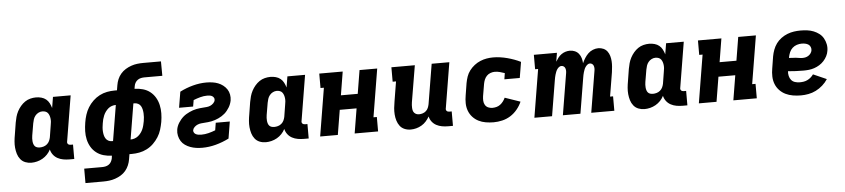

<svg xmlns="http://www.w3.org/2000/svg" viewBox="-50 -1056 7000 1591"><g transform="rotate(-5 3450.0 -260.0)"><path d="M175 8Q148 8 124 -1.5Q100 -11 84 -31Q68 -51 60.5 -76Q53 -101 50.5 -127Q48 -153 50.5 -180.5Q53 -208 58 -235L74 -335Q78 -358 84.5 -381.5Q91 -405 102.5 -427Q114 -449 130.5 -468.5Q147 -488 167.5 -502Q188 -516 212 -522Q236 -528 259 -528Q282 -528 304 -522Q326 -516 342.5 -502.5Q359 -489 369 -469.5Q379 -450 385 -429L400 -520H547L485 -144Q483 -137 484 -131Q485 -125 489 -120.5Q493 -116 499 -114Q505 -112 511 -112H531V8H491Q465 8 440 3.5Q415 -1 393.5 -12.5Q372 -24 357 -43.5Q342 -63 336 -88Q325 -66 307.5 -47.5Q290 -29 268 -16.5Q246 -4 222 2Q198 8 175 8ZM255 -112Q270 -112 286 -116.5Q302 -121 315 -132Q328 -143 335 -158Q342 -173 345 -188L361 -288Q364 -302 365 -315.5Q366 -329 364.5 -342Q363 -355 359 -367Q355 -379 347.5 -389Q340 -399 327.5 -403.5Q315 -408 301 -408Q285 -408 269 -400Q253 -392 242 -378Q231 -364 226 -348Q221 -332 218 -316L201 -216Q199 -204 198.5 -192Q198 -180 199 -168.5Q200 -157 203.5 -146Q207 -135 214 -127Q221 -119 232 -115.5Q243 -112 255 -112Z M606 215V95H755Q769 95 783.5 92Q798 89 810.5 80.5Q823 72 830.5 58.5Q838 45 841 31L844 8Q809 7 775.5 -2.5Q742 -12 715.5 -32.5Q689 -53 672 -82Q655 -111 647.5 -144.5Q640 -178 641 -213.5Q642 -249 648 -285Q653 -317 663 -348.5Q673 -380 690.5 -408.5Q708 -437 733 -461Q758 -485 788 -500.5Q818 -516 850 -522Q882 -528 913 -528H933L940 -570Q944 -595 954 -619Q964 -643 981.5 -663.5Q999 -684 1022 -698Q1045 -712 1069.5 -720.5Q1094 -729 1119 -732Q1144 -735 1169 -735H1317L1318 -615H1169Q1155 -615 1140.5 -612Q1126 -609 1113.5 -600.5Q1101 -592 1093 -578.5Q1085 -565 1083 -551L1079 -528Q1115 -527 1148.5 -517.5Q1182 -508 1208 -487.5Q1234 -467 1251 -438Q1268 -409 1275.5 -375.5Q1283 -342 1282.5 -306.5Q1282 -271 1276 -235Q1270 -203 1260.5 -171.5Q1251 -140 1233 -111.5Q1215 -83 1190.5 -59Q1166 -35 1135.5 -19.5Q1105 -4 1073 2Q1041 8 1010 8H990L983 50Q979 75 969 99Q959 123 942 143.5Q925 164 902 178Q879 192 854 200.5Q829 209 804 212Q779 215 754 215ZM1010 -112Q1027 -112 1043.5 -117.5Q1060 -123 1073.5 -134Q1087 -145 1097.5 -159.5Q1108 -174 1114.5 -189.5Q1121 -205 1125 -221.5Q1129 -238 1132 -254Q1135 -271 1136 -287.5Q1137 -304 1136 -320Q1135 -336 1131.5 -351.5Q1128 -367 1120.5 -380Q1113 -393 1099 -400.5Q1085 -408 1068 -408H1059ZM864 -112 913 -408Q896 -408 879.5 -402.5Q863 -397 850 -386Q837 -375 826.5 -360.5Q816 -346 809.5 -330.5Q803 -315 798.5 -298.5Q794 -282 792 -266Q789 -249 787.5 -232.5Q786 -216 787 -200Q788 -184 791.5 -168.5Q795 -153 803 -140Q811 -127 824.5 -119.5Q838 -112 855 -112Z M1596 8Q1570 8 1545.5 4.5Q1521 1 1497.5 -7.5Q1474 -16 1454 -30Q1434 -44 1421.5 -64Q1409 -84 1403.5 -108.5Q1398 -133 1402 -159Q1404 -173 1409.5 -187.5Q1415 -202 1423.5 -215.5Q1432 -229 1442 -241Q1452 -253 1464 -263.5Q1476 -274 1489.5 -282Q1503 -290 1517 -296.5Q1531 -303 1545.5 -308Q1560 -313 1575 -316Q1590 -319 1604.5 -320.5Q1619 -322 1633.5 -323Q1648 -324 1663 -325.5Q1678 -327 1692 -333Q1706 -339 1718 -351Q1730 -363 1732 -377Q1734 -388 1728.5 -397Q1723 -406 1714.5 -411Q1706 -416 1695 -417.5Q1684 -419 1673 -419Q1645 -419 1615.5 -411Q1586 -403 1559 -392L1550 -339H1433L1455 -471Q1508 -498 1564.5 -513Q1621 -528 1676 -528Q1701 -528 1726 -524.5Q1751 -521 1773 -512.5Q1795 -504 1814 -489.5Q1833 -475 1846 -455.5Q1859 -436 1863.5 -411.5Q1868 -387 1864 -362Q1861 -347 1855.5 -332.5Q1850 -318 1842 -305Q1834 -292 1824 -279.5Q1814 -267 1802.5 -257Q1791 -247 1777.5 -238.5Q1764 -230 1750 -223.5Q1736 -217 1721 -212Q1706 -207 1691.5 -204Q1677 -201 1662 -199.5Q1647 -198 1632.5 -197Q1618 -196 1603.5 -194.5Q1589 -193 1574.5 -187Q1560 -181 1548 -169.5Q1536 -158 1533 -143Q1532 -132 1538 -122.5Q1544 -113 1554.5 -108.5Q1565 -104 1576 -102.5Q1587 -101 1599 -101Q1628 -101 1657.5 -108.5Q1687 -116 1715 -127L1725 -189H1842L1819 -49Q1765 -22 1708.5 -7Q1652 8 1596 8Z M2125 8Q2098 8 2074 -1.5Q2050 -11 2034 -31Q2018 -51 2010.5 -76Q2003 -101 2000.5 -127Q1998 -153 2000.5 -180.5Q2003 -208 2008 -235L2024 -335Q2028 -358 2034.5 -381.5Q2041 -405 2052.5 -427Q2064 -449 2080.5 -468.5Q2097 -488 2117.5 -502Q2138 -516 2162 -522Q2186 -528 2209 -528Q2232 -528 2254 -522Q2276 -516 2292.5 -502.5Q2309 -489 2319 -469.5Q2329 -450 2335 -429L2350 -520H2497L2435 -144Q2433 -137 2434 -131Q2435 -125 2439 -120.5Q2443 -116 2449 -114Q2455 -112 2461 -112H2481V8H2441Q2415 8 2390 3.5Q2365 -1 2343.5 -12.5Q2322 -24 2307 -43.5Q2292 -63 2286 -88Q2275 -66 2257.5 -47.5Q2240 -29 2218 -16.5Q2196 -4 2172 2Q2148 8 2125 8ZM2205 -112Q2220 -112 2236 -116.5Q2252 -121 2265 -132Q2278 -143 2285 -158Q2292 -173 2295 -188L2311 -288Q2314 -302 2315 -315.5Q2316 -329 2314.5 -342Q2313 -355 2309 -367Q2305 -379 2297.5 -389Q2290 -399 2277.5 -403.5Q2265 -408 2251 -408Q2235 -408 2219 -400Q2203 -392 2192 -378Q2181 -364 2176 -348Q2171 -332 2168 -316L2151 -216Q2149 -204 2148.5 -192Q2148 -180 2149 -168.5Q2150 -157 2153.5 -146Q2157 -135 2164 -127Q2171 -119 2182 -115.5Q2193 -112 2205 -112Z M2577 0 2643 -400H2615V-520H2810L2778 -325H2918L2950 -520H3097L3031 -120H3059V0H2864L2898 -206H2758L2724 0Z M3330 8Q3303 8 3279 -2Q3255 -12 3240 -32Q3225 -52 3217.5 -76.5Q3210 -101 3208 -127.5Q3206 -154 3208.5 -181Q3211 -208 3216 -235L3243 -400H3215V-520H3410L3359 -216Q3357 -204 3356.5 -192.5Q3356 -181 3356.5 -169.5Q3357 -158 3360 -147Q3363 -136 3370.5 -128Q3378 -120 3388 -116Q3398 -112 3410 -112Q3425 -112 3440.5 -117Q3456 -122 3468 -133Q3480 -144 3486 -158.5Q3492 -173 3495 -188L3550 -520H3697L3635 -144Q3633 -137 3634 -131Q3635 -125 3639 -120.5Q3643 -116 3649 -114Q3655 -112 3661 -112H3681V8H3641Q3615 8 3590 3.5Q3565 -1 3543.5 -12.5Q3522 -24 3507 -43.5Q3492 -63 3487 -87Q3475 -66 3458.5 -47.5Q3442 -29 3420.5 -16.5Q3399 -4 3376 2Q3353 8 3330 8Z M4020 8Q3987 8 3954.5 2.5Q3922 -3 3894.5 -17Q3867 -31 3846 -54Q3825 -77 3814 -106.5Q3803 -136 3802.5 -169Q3802 -202 3808 -235L3824 -335Q3829 -362 3838 -388.5Q3847 -415 3864.5 -438Q3882 -461 3905 -479Q3928 -497 3954.5 -508Q3981 -519 4008 -523.5Q4035 -528 4061 -528Q4092 -528 4122 -523.5Q4152 -519 4180 -511.5Q4208 -504 4235.5 -494Q4263 -484 4289 -471L4267 -339H4139L4147 -390Q4127 -397 4106.5 -402.5Q4086 -408 4064 -408Q4047 -408 4029 -401.5Q4011 -395 3998 -381.5Q3985 -368 3978 -350.5Q3971 -333 3968 -316L3951 -216Q3948 -196 3949 -177Q3950 -158 3959 -142.5Q3968 -127 3984.5 -119.5Q4001 -112 4020 -112Q4037 -112 4054 -116.5Q4071 -121 4085 -131.5Q4099 -142 4110 -156.5Q4121 -171 4128 -187L4256 -143Q4242 -110 4217 -79.5Q4192 -49 4160 -29Q4128 -9 4091.5 -0.5Q4055 8 4020 8Z M4359 0 4425 -400H4400V-520H4592L4580 -447Q4590 -464 4601.5 -479Q4613 -494 4629 -505.5Q4645 -517 4663.5 -522.5Q4682 -528 4700 -528Q4722 -528 4741.5 -519.5Q4761 -511 4774 -494.5Q4787 -478 4793 -457.5Q4799 -437 4800 -415Q4810 -437 4822.5 -457Q4835 -477 4852 -493.5Q4869 -510 4891.5 -519Q4914 -528 4936 -528Q4959 -528 4979 -519Q4999 -510 5011.5 -493Q5024 -476 5030 -455Q5036 -434 5037.5 -411.5Q5039 -389 5037 -366Q5035 -343 5032 -320L4999 -120H5024V0H4832L4889 -345Q4891 -356 4890.5 -366.5Q4890 -377 4886.5 -386.5Q4883 -396 4874.5 -402Q4866 -408 4856 -408Q4845 -408 4835.5 -400.5Q4826 -393 4819 -383Q4812 -373 4808 -362Q4804 -351 4800.5 -340Q4797 -329 4795 -318Q4793 -307 4791 -296L4742 0H4596L4653 -345Q4655 -356 4654.5 -366.5Q4654 -377 4650.5 -386.5Q4647 -396 4638.5 -402Q4630 -408 4619 -408Q4608 -408 4598.5 -400.5Q4589 -393 4582.5 -383Q4576 -373 4572 -362Q4568 -351 4564.5 -340Q4561 -329 4559 -318Q4557 -307 4555 -296L4506 0Z M5275 8Q5248 8 5224 -1.5Q5200 -11 5184 -31Q5168 -51 5160.5 -76Q5153 -101 5150.5 -127Q5148 -153 5150.5 -180.5Q5153 -208 5158 -235L5174 -335Q5178 -358 5184.5 -381.5Q5191 -405 5202.5 -427Q5214 -449 5230.5 -468.5Q5247 -488 5267.5 -502Q5288 -516 5312 -522Q5336 -528 5359 -528Q5382 -528 5404 -522Q5426 -516 5442.5 -502.5Q5459 -489 5469 -469.5Q5479 -450 5485 -429L5500 -520H5647L5585 -144Q5583 -137 5584 -131Q5585 -125 5589 -120.5Q5593 -116 5599 -114Q5605 -112 5611 -112H5631V8H5591Q5565 8 5540 3.5Q5515 -1 5493.5 -12.5Q5472 -24 5457 -43.5Q5442 -63 5436 -88Q5425 -66 5407.5 -47.5Q5390 -29 5368 -16.5Q5346 -4 5322 2Q5298 8 5275 8ZM5355 -112Q5370 -112 5386 -116.5Q5402 -121 5415 -132Q5428 -143 5435 -158Q5442 -173 5445 -188L5461 -288Q5464 -302 5465 -315.5Q5466 -329 5464.5 -342Q5463 -355 5459 -367Q5455 -379 5447.5 -389Q5440 -399 5427.5 -403.5Q5415 -408 5401 -408Q5385 -408 5369 -400Q5353 -392 5342 -378Q5331 -364 5326 -348Q5321 -332 5318 -316L5301 -216Q5299 -204 5298.5 -192Q5298 -180 5299 -168.5Q5300 -157 5303.5 -146Q5307 -135 5314 -127Q5321 -119 5332 -115.5Q5343 -112 5355 -112Z M5727 0 5793 -400H5765V-520H5960L5928 -325H6068L6100 -520H6247L6181 -120H6209V0H6014L6048 -206H5908L5874 0Z M6576 8Q6542 8 6509.5 2.5Q6477 -3 6449 -16.5Q6421 -30 6399 -53Q6377 -76 6365.5 -105.5Q6354 -135 6353 -168.5Q6352 -202 6358 -235L6374 -335Q6379 -362 6389 -389Q6399 -416 6416 -439.5Q6433 -463 6457.5 -481Q6482 -499 6509 -509.5Q6536 -520 6563.5 -524Q6591 -528 6618 -528Q6647 -528 6674.5 -524.5Q6702 -521 6727 -511Q6752 -501 6773 -485Q6794 -469 6807 -446Q6820 -423 6825.5 -396Q6831 -369 6826 -341Q6823 -319 6812 -297.5Q6801 -276 6784.5 -258Q6768 -240 6747.5 -227.5Q6727 -215 6705 -207.5Q6683 -200 6660.5 -197.5Q6638 -195 6615 -195Q6583 -195 6550 -196.5Q6517 -198 6486 -201Q6484 -181 6488.5 -161.5Q6493 -142 6505 -127.5Q6517 -113 6536 -107Q6555 -101 6576 -101Q6592 -101 6608 -103.5Q6624 -106 6639.5 -113.5Q6655 -121 6667.5 -132Q6680 -143 6690 -157L6801 -108Q6783 -80 6757 -57Q6731 -34 6701 -19Q6671 -4 6639 2Q6607 8 6576 8ZM6616 -300Q6629 -300 6641.5 -303Q6654 -306 6665.5 -313.5Q6677 -321 6685 -332.5Q6693 -344 6695 -357Q6697 -371 6691.5 -384.5Q6686 -398 6674.5 -405.5Q6663 -413 6648.5 -416Q6634 -419 6619 -419Q6599 -419 6578.5 -412.5Q6558 -406 6542 -391.5Q6526 -377 6517.5 -357Q6509 -337 6505 -317L6504 -310Q6518 -308 6532.5 -308Q6547 -308 6560.5 -306.5Q6574 -305 6588 -302.5Q6602 -300 6616 -300Z"/></g></svg>

Font: Iosevka Etoile Heavy
Style: Italic
Weight: 900
Italic angle: -9°
Designer: Belleve Invis
Foundry: Belleve Invis
Version: Version 22.1.2; ttfautohint (v1.8.4)